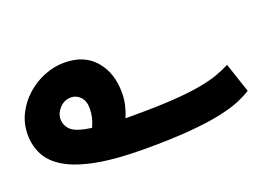

<svg xmlns="http://www.w3.org/2000/svg" viewBox="-75 -611 1105 807"><g transform="rotate(-20 477.5 -207.5)"><path d="M457 21Q329 21 243.5 5Q158 -11 107 -40.5Q56 -70 34 -111.5Q12 -153 12 -203Q12 -253 33.5 -295.5Q55 -338 90.5 -369.5Q126 -401 170 -418.5Q214 -436 259 -436Q348 -436 396.5 -379.5Q445 -323 445 -235Q445 -205 438.5 -178Q432 -151 422 -128Q439 -128 459 -128Q565 -128 638.5 -133Q712 -138 760.5 -147Q809 -156 842 -168Q875 -180 900 -193L944 -61Q919 -45 884 -30.5Q849 -16 794.5 -4.5Q740 7 658 14Q576 21 457 21ZM164 -218Q164 -189 185.5 -168.5Q207 -148 276 -138Q286 -159 290.5 -179Q295 -199 295 -219Q295 -252 277.5 -270.5Q260 -289 236 -289Q206 -289 185 -266.5Q164 -244 164 -218Z"/></g></svg>

Font: Noto Sans Arabic UI Cn XBd
Style: Regular
Weight: 800
Width: 3
Designer: Monotype Design Team, Nadine Chahine and Nizar Qandah
Foundry: Monotype Imaging Inc.
Version: Version 2.010; ttfautohint (v1.8.4.7-5d5b)